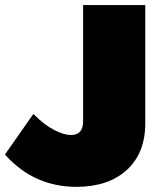

<svg xmlns="http://www.w3.org/2000/svg" viewBox="-34 -721 623 751"><path d="M-14.2 -117.2 96.2 -274.9 101.1 -271Q139.6 -232.4 178 -212.6Q216.3 -192.9 243.2 -192.9Q291 -192.9 291 -246.1V-701.2H534.2V-238.8Q534.2 -121.6 461.7 -55.9Q389.2 9.8 265.1 9.8Q100.1 9.8 -12.2 -113.8Z"/></svg>

Font: Trueno UltraBlack
Style: Regular
Weight: 950
Designer: Julieta Ulanovsky
Foundry: Julieta Ulanovsky
Version: Version 3.001b | FøM Fix